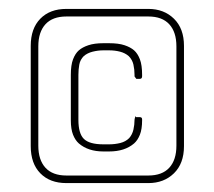

<svg xmlns="http://www.w3.org/2000/svg" viewBox="-20 -411 481 431"><path d="M313 0H129Q92 0 70.5 -22Q49 -44 49 -83V-308Q49 -347 70.5 -369Q92 -391 129 -391H313Q348 -391 370.5 -369Q393 -347 393 -308V-83Q393 -44 370.5 -22Q348 0 313 0ZM376 -307Q376 -339 360 -356.5Q344 -374 313 -374H129Q98 -374 82 -356.5Q66 -339 66 -307V-84Q66 -52 82 -34.5Q98 -17 129 -17H313Q344 -17 360 -34.5Q376 -52 376 -84ZM281 -89Q260 -71 225 -71H212Q178 -71 157 -89Q149 -96 144 -108.5Q139 -121 139 -141V-243Q139 -265 144 -278Q149 -291 157 -298Q165 -305 178.5 -309.5Q192 -314 212 -314H225Q246 -314 259.5 -309.5Q273 -305 281 -298Q289 -291 294 -278Q299 -265 299 -243V-240Q299 -234 294 -234H286Q284 -237 283 -238Q282 -239 282 -240V-243Q282 -255 279.5 -266Q277 -277 269 -285Q261 -292 249.5 -295Q238 -298 225 -298H212Q200 -298 188 -295Q176 -292 168 -285Q160 -277 158 -266Q156 -255 156 -243V-142Q156 -111 168.5 -99Q181 -87 212 -87H225Q238 -87 250 -90Q262 -93 270 -101Q277 -109 279.5 -120Q282 -131 282 -142Q282 -144 284 -150Q285 -150 285 -149Q285 -148 286 -148H294Q299 -148 299 -143V-141Q299 -121 294 -108.5Q289 -96 281 -89Z"/></svg>

Font: Chathura Thin
Style: Regular
Weight: 250
Designer: Appaji Ambarisha Darbha
Foundry: Aditya Fonts
Version: Version 1.001 2016